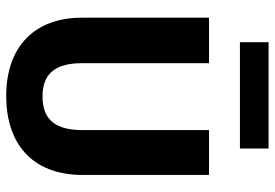

<svg xmlns="http://www.w3.org/2000/svg" viewBox="-150 -700 864 603"><g transform="rotate(90 281.5 -398.0)"><path d="M112 -720H446V-810H112ZM281 14C425 14 529 -62 529 -227V-623H388V-226C388 -147 361 -100 282 -100C206 -100 178 -147 178 -223V-623H35V-224C35 -75 126 14 281 14Z"/></g></svg>

Font: Inconsolata SemiExpanded Black
Style: Regular
Weight: 900
Width: 6
Monospace: yes
Designer: Raph Levien, Cyreal, Brenton Simpson
Foundry: Raph Levien, Cyreal, Google
Version: Version 3.100